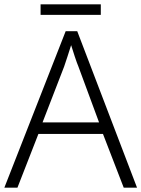

<svg xmlns="http://www.w3.org/2000/svg" viewBox="-20 -860 648 880"><path d="M547 0 452 -246H156L60 0H0L281 -717H334L608 0ZM339 -556Q333 -570 323 -600Q313 -630 306 -653Q298 -626 289 -600Q280 -574 274 -555L175 -299H434ZM442 -840V-792H166V-840Z"/></svg>

Font: Noto Traditional Nushu Light
Style: Regular
Weight: 300
Designer: LIU Zhao
Foundry: LiuZhao Studio
Version: Version 2.003; ttfautohint (v1.8.4.7-5d5b)